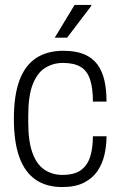

<svg xmlns="http://www.w3.org/2000/svg" viewBox="-20 -743 486 775"><path d="M231 12Q167 12 123.5 -18Q80 -48 58 -109Q36 -170 36 -263Q36 -358 58.5 -418.5Q81 -479 125.5 -508.5Q170 -538 236 -538Q286 -538 319.5 -524Q353 -510 373 -483Q393 -456 401.5 -418Q410 -380 410 -333H355Q355 -388 343.5 -422.5Q332 -457 305.5 -473Q279 -489 234 -489Q195 -489 163 -469.5Q131 -450 112.5 -403.5Q94 -357 94 -275V-249Q94 -173 111 -126Q128 -79 159.5 -58Q191 -37 232 -37Q279 -37 305.5 -55.5Q332 -74 343.5 -109Q355 -144 355 -193H410Q410 -155 401.5 -118Q393 -81 373 -52Q353 -23 318.5 -5.5Q284 12 231 12ZM201 -591 281 -723H348L349 -720L251 -591Z"/></svg>

Font: Archivo SemiCondensed ExtraLight
Style: Regular
Weight: 250
Width: 4
Designer: Hector Gatti
Foundry: Omnibus-Type
Version: Version 2.001